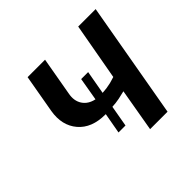

<svg xmlns="http://www.w3.org/2000/svg" viewBox="-129 -639 778 778"><g transform="rotate(-45 260.0 -250.0)"><path d="M408 -500H508L420 0H320L352 -185L317 -177Q297 -173 276 -172L260 -81H220L236 -170H234Q156 -170 116.5 -216.5Q77 -263 89 -335L118 -500H218L189 -335Q182 -299 198.5 -274Q215 -249 249 -242L266 -341H306L288 -240Q312 -241 337 -247Q339 -248 349 -250.5Q359 -253 364 -255Z"/></g></svg>

Font: Scada
Style: Italic
Weight: 400
Italic angle: -10°
Designer: Jovanny Lemonad
Foundry: Jovanny Lemonad
Version: Version 4.100;PS 004.100;hotconv 1.0.88;makeotf.lib2.5.64775